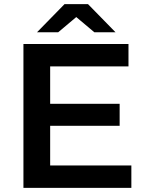

<svg xmlns="http://www.w3.org/2000/svg" viewBox="-20 -914 710 934"><path d="M619 -109V0H94V-700H605V-591H224V-409H562V-302H224V-109ZM439 -757 351 -831 263 -757H160L294 -894H408L542 -757Z"/></svg>

Font: APTA Sans SemiBold
Style: Bold
Weight: 600
Version: Version 7.200